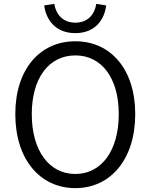

<svg xmlns="http://www.w3.org/2000/svg" viewBox="-20 -958 777 991"><path d="M369 13C550 13 678 -135 678 -369C678 -602 550 -745 369 -745C187 -745 59 -602 59 -369C59 -135 187 13 369 13ZM369 -60C233 -60 144 -181 144 -369C144 -556 233 -672 369 -672C504 -672 593 -556 593 -369C593 -181 504 -60 369 -60ZM369 -787C470 -787 519 -855 528 -930L477 -938C469 -885 434 -841 369 -841C303 -841 269 -885 260 -938L208 -930C218 -855 267 -787 369 -787Z"/></svg>

Font: Noto Sans KR DemiLight
Style: Regular
Weight: 350
Designer: Ryoko NISHIZUKA 西塚涼子 (kana, bopomofo & ideographs); Paul D. Hunt (Latin, Greek & Cyrillic); Sandoll Communications 산돌커뮤니
Foundry: Adobe
Version: Version 2.004;hotconv 1.0.118;makeotfexe 2.5.65603